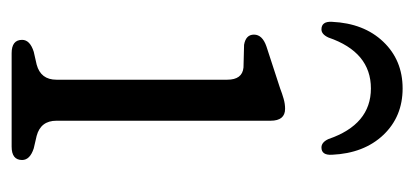

<svg xmlns="http://www.w3.org/2000/svg" viewBox="-211 -501 712 330"><g transform="rotate(90 145.0 -336.0)"><path d="M187.5 -445V-77Q187.5 -50 213.5 -43L235 -38Q255 -31.5 255 -18Q255 0 232 0H71.5Q48.5 0 48.5 -18Q48.5 -31.5 69 -38L91 -43Q117 -50 117 -77V-370.5Q117 -396.5 96 -398.5L57 -399.5Q39.5 -402.5 39.5 -416.5Q39.5 -431 60 -438L132 -461.5Q141 -465 149.8 -467.5Q158.5 -470 167 -470Q187.5 -470 187.5 -445ZM132 -617.5Q69.5 -617.5 44.5 -544.5Q39 -532.5 30.5 -532.5Q16.5 -532.5 17.5 -550.5Q20 -605.5 51.8 -638.8Q83.5 -672 132 -672Q180.5 -672 212 -638.8Q243.5 -605.5 246 -550.5Q247 -532.5 233.5 -532.5Q224.5 -532.5 219 -544.5Q194 -617.5 132 -617.5Z"/></g></svg>

Font: Fraunces 9pt S100 Light
Style: Regular
Weight: 300
Version: Version 1.000; ttfautohint (v1.8.3)